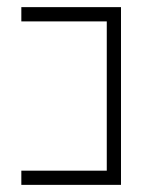

<svg xmlns="http://www.w3.org/2000/svg" viewBox="-20 -480 400 540"><path d="M320.3 -460Q320.3 -460 320.3 -460Q320.3 -460 320.3 -460Q320.3 40 320.3 40Q320.3 40 320.3 40Q320.3 40 320.3 40Q320.3 40 284.2 40Q248 40 201.2 40Q143.6 40 91.8 40Q40 40 40 40Q40 40 40 19.5Q40 0 40 0Q280.3 0 280.3 0Q280.3 -419.9 280.3 -419.9Q280.3 -419.9 280.3 -419.9Q280.3 -419.9 235.4 -419.9Q191.4 -419.9 141.6 -419.9Q101.6 -419.9 71.3 -419.9Q40 -419.9 40 -419.9Q40 -419.9 40 -440.4Q40 -460 40 -460Q320.3 -460 320.3 -460Z"/></svg>

Font: Cataluna 
Style: Lite
Weight: 400
Version: Version 1.0